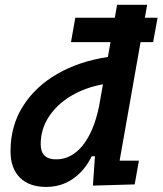

<svg xmlns="http://www.w3.org/2000/svg" viewBox="-20 -752 663 783"><path d="M457.5 -732.4H580.1L570.8 -679.7H622.6L604.5 -580.1H553.2L467.8 -96.7H546.4L529.3 0L358.9 4.9L367.2 -114.7H354Q325.2 -55.7 277.3 -22.7Q229.5 10.3 168.5 10.3Q99.1 10.3 61 -27.8Q22.9 -65.9 22.9 -135.3Q22.9 -238.8 73.7 -319.1Q124.5 -399.4 214.1 -450.9Q303.7 -502.4 419.9 -519.5L430.7 -580.1H269.5L287.1 -679.7H448.2ZM383.8 -317.4 399.9 -408.2Q326.7 -395 269.3 -360.6Q211.9 -326.2 179 -275.6Q146 -225.1 146 -164.1Q146 -102.1 209 -102.1Q271 -102.1 316.7 -158.2Q362.3 -214.4 383.8 -317.4Z"/></svg>

Font: Cascadia Code PL SemiBold
Style: Italic
Weight: 600
Italic angle: -10°
Monospace: yes
Designer: Aaron Bell
Foundry: Saja Typeworks
Version: Version 2404.023; ttfautohint (v1.8.4)